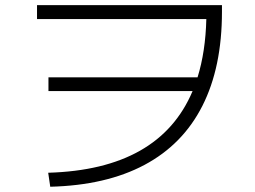

<svg xmlns="http://www.w3.org/2000/svg" viewBox="-20 -710 978 737"><path d="M719.2 -360.4H166V-413.1H738.3Q769 -512.2 772 -636.7H122.1V-690.4H832V-665Q832 -451.7 756.8 -303.5Q681.6 -155.3 534.4 -76.9Q387.2 1.5 172.9 6.8L165 -46.9Q592.3 -59.1 719.2 -360.4Z"/></svg>

Font: Pretendard JP Light
Style: Regular
Weight: 300
Designer: Base glyphs from Inter by Rasmus Andersson; Hangeul glyphs from Noto Sans CJK(Source Han Sans) by Jang Soo-young and Kan
Foundry: Kil Hyung-jin
Version: Version 1.309